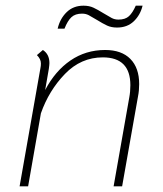

<svg xmlns="http://www.w3.org/2000/svg" viewBox="-20 -656 575 676"><path d="M470 -360Q470 -337 466 -317L410 0H380L435 -312Q439 -333 439 -356Q439 -454 342 -454Q265 -454 208.5 -395.5Q152 -337 124 -257L79 0H49L123 -420Q124 -425 124 -433Q124 -448 110 -462L131 -480Q154 -465 154 -434Q154 -428 152 -414L139 -339Q174 -406 228 -443Q282 -480 350 -480Q408 -480 439 -448.5Q470 -417 470 -360ZM274 -636Q294 -636 309 -629Q324 -622 345 -609Q363 -598 373.5 -592.5Q384 -587 397 -587Q421 -587 434 -599Q447 -611 458 -636H482Q474 -603 451 -581Q428 -559 392 -559Q372 -559 357 -566Q342 -573 321 -586Q303 -597 292.5 -602.5Q282 -608 269 -608Q245 -608 231.5 -595.5Q218 -583 207 -555H183Q191 -590 214.5 -613Q238 -636 274 -636Z"/></svg>

Font: KoHo ExtraLight
Style: Italic
Weight: 275
Italic angle: -10°
Version: Version 1.000; ttfautohint (v1.6)